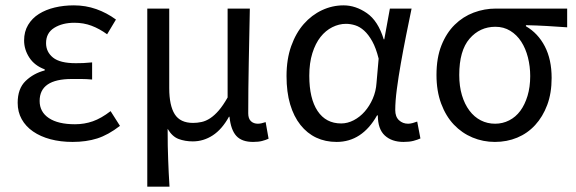

<svg xmlns="http://www.w3.org/2000/svg" viewBox="-20 -518 2150 717"><path d="M251 12Q206 12 168.5 2Q131 -8 103.5 -27Q76 -46 61 -73Q46 -100 46 -134Q46 -187 75.5 -215.5Q105 -244 147 -255V-259Q109 -273 89.5 -303Q70 -333 70 -367Q70 -400 85 -425Q100 -450 125.5 -466Q151 -482 184.5 -490Q218 -498 256 -498Q300 -498 339.5 -484Q379 -470 413 -445L380 -390Q351 -411 321.5 -422Q292 -433 258 -433Q213 -433 182.5 -414Q152 -395 152 -357Q152 -324 178 -303Q204 -282 263 -282Q277 -282 291 -282.5Q305 -283 324 -285V-221Q302 -223 284 -223Q266 -223 248 -223Q128 -223 128 -141Q128 -100 162.5 -77Q197 -54 260 -54Q295 -54 326.5 -65Q358 -76 393 -103L428 -48Q384 -14 343 -1Q302 12 251 12Z M530 179V-486H612V-189Q612 -124 632.5 -91.5Q653 -59 701 -59Q717 -59 733 -62.5Q749 -66 765 -76.5Q781 -87 797 -105.5Q813 -124 830 -154V-486H913Q911 -387 909 -285Q907 -183 907 -95Q907 -75 917 -65.5Q927 -56 943 -56Q955 -56 972 -62L983 0Q972 5 958.5 8.5Q945 12 925 12Q883 12 862.5 -10.5Q842 -33 837 -82H835Q809 -35 774.5 -12.5Q740 10 700 10Q671 10 647 1Q623 -8 606 -37Q606 -1 606.5 26.5Q607 54 608 78Q609 102 610 126Q611 150 613 179Z M1237 12Q1195 12 1161 -4Q1127 -20 1102 -51.5Q1077 -83 1063.5 -128.5Q1050 -174 1050 -234Q1050 -297 1067.5 -346Q1085 -395 1114.5 -428.5Q1144 -462 1182.5 -480Q1221 -498 1263 -498Q1308 -498 1350 -469Q1392 -440 1413 -371H1415L1436 -486H1517Q1507 -438 1496.5 -385.5Q1486 -333 1477 -282Q1468 -231 1462 -185.5Q1456 -140 1456 -107Q1456 -82 1470 -69Q1484 -56 1504 -56Q1512 -56 1521 -58.5Q1530 -61 1538 -64L1550 -1Q1539 4 1524 8Q1509 12 1487 12Q1443 12 1417 -12Q1391 -36 1391 -87H1388Q1332 12 1237 12ZM1254 -57Q1278 -57 1301 -69Q1324 -81 1342 -101.5Q1360 -122 1372 -149.5Q1384 -177 1386 -208L1394 -299Q1384 -339 1370 -364Q1356 -389 1340 -403.5Q1324 -418 1306.5 -423.5Q1289 -429 1272 -429Q1246 -429 1221 -416.5Q1196 -404 1177 -380Q1158 -356 1146.5 -319.5Q1135 -283 1135 -235Q1135 -150 1166 -103.5Q1197 -57 1254 -57Z M1828 12Q1784 12 1744.5 -4.5Q1705 -21 1675 -52.5Q1645 -84 1627.5 -131Q1610 -178 1610 -238Q1610 -302 1628.5 -348.5Q1647 -395 1678 -425.5Q1709 -456 1749 -471Q1789 -486 1832 -486H2098V-416Q2056 -419 2021 -421Q1986 -423 1944 -424V-420Q1989 -394 2014.5 -345Q2040 -296 2040 -227Q2040 -170 2023.5 -126Q2007 -82 1978.5 -51Q1950 -20 1911.5 -4Q1873 12 1828 12ZM1829 -56Q1857 -56 1881.5 -68.5Q1906 -81 1923 -104Q1940 -127 1950 -160Q1960 -193 1960 -234Q1960 -270 1951.5 -303.5Q1943 -337 1926.5 -362.5Q1910 -388 1885.5 -403Q1861 -418 1830 -418Q1772 -418 1733.5 -373.5Q1695 -329 1695 -238Q1695 -196 1705 -162.5Q1715 -129 1733 -105Q1751 -81 1775.5 -68.5Q1800 -56 1829 -56Z"/></svg>

Font: SourceSansPro
Style: Book
Weight: 400
Designer: Paul D. Hunt
Foundry: Adobe Systems Incorporated
Version: Version 2.021;PS 2.000;hotconv 1.0.86;makeotf.lib2.5.63406